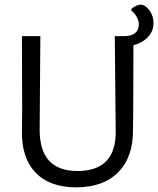

<svg xmlns="http://www.w3.org/2000/svg" viewBox="-20 -796 678 823"><path d="M583 -776Q602 -776 620 -752.5Q638 -729 638 -697Q638 -663 615 -638Q592 -613 552 -602L551 -315L550 -243Q552 -125 488 -59Q424 7 306 7Q193 7 132.5 -56Q72 -119 74 -234L75 -321L74 -641H153L150 -244Q148 -63 312 -63Q478 -63 476 -234L472 -641H510Q575 -641 575 -692Q575 -723 542 -752L545 -760Q568 -776 583 -776Z"/></svg>

Font: Alegreya Sans SC
Style: Regular
Weight: 400
Designer: Juan Pablo del Peral
Foundry: Huerta Tipografica
Version: Version 2.007